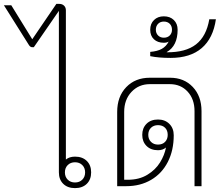

<svg xmlns="http://www.w3.org/2000/svg" viewBox="-90 -958 1149 988"><path d="M379 -71Q379 -34 356.5 -12Q334 10 296 10Q258 10 235.5 -12Q213 -34 213 -71V-902L84 -715H76Q66 -715 59 -726L-70 -931H-32L76 -756L200 -938H215Q230 -938 239.5 -929Q249 -920 249 -905V-137Q267 -152 296 -152Q334 -152 356.5 -130Q379 -108 379 -71ZM348 -71Q348 -94 333.5 -108.5Q319 -123 296 -123Q273 -123 258.5 -108.5Q244 -94 244 -71Q244 -48 258.5 -33.5Q273 -19 296 -19Q319 -19 333.5 -33.5Q348 -48 348 -71Z M947 -386V0H911V-386Q911 -448 875.5 -486.5Q840 -525 784 -525H681Q624 -525 586.5 -485Q549 -445 549 -382V-33H568Q626 -33 668 -58.5Q710 -84 733.5 -122Q757 -160 764 -199Q748 -185 723 -185Q686 -185 664 -207Q642 -229 642 -264Q642 -299 664 -321Q686 -343 723 -343Q759 -343 781.5 -320.5Q804 -298 804 -262Q804 -184 773.5 -124.5Q743 -65 687.5 -32.5Q632 0 560 0H513V-382Q513 -461 559.5 -509.5Q606 -558 681 -558H785Q857 -558 902 -510.5Q947 -463 947 -386ZM773 -264Q773 -287 759.5 -300.5Q746 -314 723 -314Q701 -314 687 -300.5Q673 -287 673 -264Q673 -242 687 -228Q701 -214 723 -214Q746 -214 759.5 -228Q773 -242 773 -264Z M1021 -859Q1007 -761 948 -710.5Q889 -660 788 -660Q726 -660 683 -669V-691Q720 -694 742.5 -706.5Q765 -719 778 -744Q769 -738 753 -738Q721 -738 702 -756Q683 -774 683 -805Q683 -836 702.5 -855Q722 -874 753 -874Q785 -874 804.5 -855Q824 -836 824 -805Q824 -722 768 -690V-689Q865 -688 918.5 -729.5Q972 -771 987 -859ZM753 -764Q772 -764 783.5 -775.5Q795 -787 795 -805Q795 -824 783.5 -835.5Q772 -847 753 -847Q735 -847 723.5 -835.5Q712 -824 712 -805Q712 -787 723.5 -775.5Q735 -764 753 -764Z"/></svg>

Font: Bai Jamjuree ExtraLight
Style: Regular
Weight: 275
Designer: Katatrad Aksorn Co.,Ltd.
Foundry: Cadson Demak Co.,Ltd.
Version: Version 1.000; ttfautohint (v1.6)